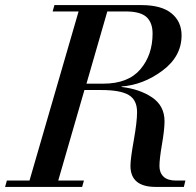

<svg xmlns="http://www.w3.org/2000/svg" viewBox="-64 -735 769 755"><path d="M143 -690 150 -715H492Q571 -715 610.5 -682.5Q650 -650 650 -596Q650 -513 574.5 -457Q499 -401 414 -395V-393Q485 -385 534 -352Q583 -319 583 -258Q583 -226 573 -168Q563 -110 563 -82Q563 -56 579 -40.5Q595 -25 628 -25H665L659 0H548Q449 0 449 -83Q449 -110 462 -183Q475 -256 475 -294Q475 -342 442 -361.5Q409 -381 334 -381H268L165 -25H266L259 0H-44L-37 -25H52L245 -690ZM358 -690 276 -406H342Q440 -406 488 -462.5Q536 -519 536 -603Q536 -646 512 -668Q488 -690 430 -690Z"/></svg>

Font: Justus
Style: Italic
Weight: 400
Italic angle: -12°
Version: Version 001.001